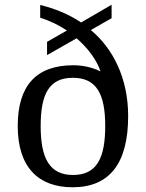

<svg xmlns="http://www.w3.org/2000/svg" viewBox="-20 -782 617 812"><path d="M287 10C441 10 522 -88 522 -291C522 -451 458 -577 364 -655L452 -705V-762L323 -687C271 -722 211 -746 150 -761V-707C192 -694 230 -675 263 -653L179 -605V-549L304 -620C355 -576 391 -524 405 -480C372 -496 334 -506 290 -506C135 -506 55 -422 55 -249C55 -74 143 10 287 10ZM289 -42C189 -42 152 -113 152 -249C152 -385 188 -453 288 -453C388 -453 425 -385 425 -249C425 -113 389 -42 289 -42Z"/></svg>

Font: Noto Serif Tangut
Style: Regular
Weight: 400
Designer: YANG Xicheng
Foundry: Liu Zhao Studio
Version: Version 2.169